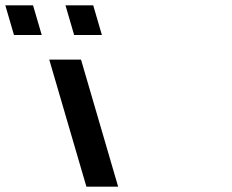

<svg xmlns="http://www.w3.org/2000/svg" viewBox="-280 -698 869 718"><path d="M43.1 0H161.8L23 -475H-95.8ZM-2.7 -567H101.1L68.6 -678H-35.1ZM-227.7 -567H-123.9L-156.4 -678H-260.1Z"/></svg>

Font: Din Kursivschrift
Style: BreitLeft
Weight: 400
Version: Version 1.089